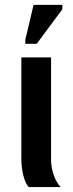

<svg xmlns="http://www.w3.org/2000/svg" viewBox="-20 -762 299 782"><path d="M97.2 0Q82.5 -15.6 74.7 -48.6Q66.9 -81.5 66.9 -115.2V-528.3H188V-110.8Q188 -80.6 198.5 -50Q209 -19.5 227.1 0ZM233.9 -724.1 129.4 -583.5H83V-599.6L116.7 -742.2H233.9Z"/></svg>

Font: Arimo SemiBold
Style: Regular
Weight: 600
Designer: Steve Matteson
Foundry: Monotype Imaging Inc.
Version: Version 1.33